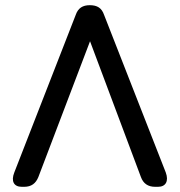

<svg xmlns="http://www.w3.org/2000/svg" viewBox="-20 -720 694 740"><path d="M64 0H73C101 0 118 -13 128 -38L327 -561L523 -38C532 -13 550 0 578 0H589C619 0 631 -22 619 -55L381 -663C372 -689 355 -700 326 -700C299 -700 281 -689 272 -663L35 -55C22 -22 33 0 64 0Z"/></svg>

Font: 寒蝉半圆体
Style: Regular
Weight: 400
Designer: Yoshimichi Ohira & Warren
Foundry: ChillType
Version: Version 1.800;Glyphs 3.1.1 (3135)